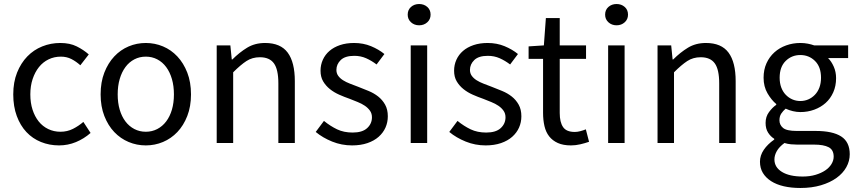

<svg xmlns="http://www.w3.org/2000/svg" viewBox="-20 -712 4263 956"><path d="M274 12Q226 12 184 -5Q142 -22 111.5 -54.5Q81 -87 63.5 -134.5Q46 -182 46 -242Q46 -303 65 -350.5Q84 -398 116 -431Q148 -464 190.5 -481Q233 -498 280 -498Q328 -498 362 -481Q396 -464 422 -441L380 -387Q359 -406 335.5 -418Q312 -430 283 -430Q250 -430 222 -416.5Q194 -403 174 -378Q154 -353 142.5 -318.5Q131 -284 131 -242Q131 -200 142 -166Q153 -132 172.5 -107.5Q192 -83 220 -69.5Q248 -56 281 -56Q315 -56 343.5 -70.5Q372 -85 395 -105L431 -50Q398 -21 358 -4.5Q318 12 274 12Z M706 12Q661 12 620.5 -5Q580 -22 549 -54.5Q518 -87 499.5 -134.5Q481 -182 481 -242Q481 -303 499.5 -350.5Q518 -398 549 -431Q580 -464 620.5 -481Q661 -498 706 -498Q751 -498 791.5 -481Q832 -464 863 -431Q894 -398 912.5 -350.5Q931 -303 931 -242Q931 -182 912.5 -134.5Q894 -87 863 -54.5Q832 -22 791.5 -5Q751 12 706 12ZM706 -56Q737 -56 763 -69.5Q789 -83 807.5 -107.5Q826 -132 836 -166Q846 -200 846 -242Q846 -284 836 -318.5Q826 -353 807.5 -378Q789 -403 763 -416.5Q737 -430 706 -430Q675 -430 649 -416.5Q623 -403 604.5 -378Q586 -353 576 -318.5Q566 -284 566 -242Q566 -200 576 -166Q586 -132 604.5 -107.5Q623 -83 649 -69.5Q675 -56 706 -56Z M1059 0V-486H1127L1134 -416H1137Q1172 -451 1210.5 -474.5Q1249 -498 1300 -498Q1377 -498 1412.5 -450Q1448 -402 1448 -308V0H1366V-297Q1366 -366 1344 -396.5Q1322 -427 1274 -427Q1236 -427 1207 -408Q1178 -389 1141 -352V0Z M1733 12Q1681 12 1634 -7Q1587 -26 1552 -55L1593 -110Q1625 -84 1658.5 -68Q1692 -52 1736 -52Q1784 -52 1808 -74Q1832 -96 1832 -128Q1832 -147 1822 -161Q1812 -175 1796.5 -185.5Q1781 -196 1761 -204Q1741 -212 1721 -220Q1695 -229 1669 -240.5Q1643 -252 1622.5 -268.5Q1602 -285 1589 -307Q1576 -329 1576 -360Q1576 -389 1587.5 -414.5Q1599 -440 1620.5 -458.5Q1642 -477 1673 -487.5Q1704 -498 1743 -498Q1789 -498 1827.5 -482Q1866 -466 1894 -443L1855 -391Q1830 -410 1803 -422Q1776 -434 1744 -434Q1698 -434 1676.5 -413Q1655 -392 1655 -364Q1655 -347 1664 -334.5Q1673 -322 1688 -312.5Q1703 -303 1722.5 -295.5Q1742 -288 1763 -280Q1789 -270 1815.5 -259Q1842 -248 1863 -231.5Q1884 -215 1897.5 -191Q1911 -167 1911 -133Q1911 -103 1899.5 -77Q1888 -51 1865.5 -31Q1843 -11 1809.5 0.5Q1776 12 1733 12Z M2025 0V-486H2107V0ZM2067 -586Q2043 -586 2026.5 -601Q2010 -616 2010 -639Q2010 -663 2026.5 -677.5Q2043 -692 2067 -692Q2091 -692 2107.5 -677.5Q2124 -663 2124 -639Q2124 -616 2107.5 -601Q2091 -586 2067 -586Z M2398 12Q2346 12 2299 -7Q2252 -26 2217 -55L2258 -110Q2290 -84 2323.5 -68Q2357 -52 2401 -52Q2449 -52 2473 -74Q2497 -96 2497 -128Q2497 -147 2487 -161Q2477 -175 2461.5 -185.5Q2446 -196 2426 -204Q2406 -212 2386 -220Q2360 -229 2334 -240.5Q2308 -252 2287.5 -268.5Q2267 -285 2254 -307Q2241 -329 2241 -360Q2241 -389 2252.5 -414.5Q2264 -440 2285.5 -458.5Q2307 -477 2338 -487.5Q2369 -498 2408 -498Q2454 -498 2492.5 -482Q2531 -466 2559 -443L2520 -391Q2495 -410 2468 -422Q2441 -434 2409 -434Q2363 -434 2341.5 -413Q2320 -392 2320 -364Q2320 -347 2329 -334.5Q2338 -322 2353 -312.5Q2368 -303 2387.5 -295.5Q2407 -288 2428 -280Q2454 -270 2480.5 -259Q2507 -248 2528 -231.5Q2549 -215 2562.5 -191Q2576 -167 2576 -133Q2576 -103 2564.5 -77Q2553 -51 2530.5 -31Q2508 -11 2474.5 0.5Q2441 12 2398 12Z M2823 12Q2784 12 2757.5 0Q2731 -12 2714.5 -33Q2698 -54 2691 -84Q2684 -114 2684 -150V-419H2612V-481L2688 -486L2698 -622H2767V-486H2898V-419H2767V-149Q2767 -104 2783.5 -79.5Q2800 -55 2842 -55Q2855 -55 2870 -59Q2885 -63 2897 -68L2913 -6Q2893 1 2869.5 6.5Q2846 12 2823 12Z M3008 0V-486H3090V0ZM3050 -586Q3026 -586 3009.5 -601Q2993 -616 2993 -639Q2993 -663 3009.5 -677.5Q3026 -692 3050 -692Q3074 -692 3090.5 -677.5Q3107 -663 3107 -639Q3107 -616 3090.5 -601Q3074 -586 3050 -586Z M3254 0V-486H3322L3329 -416H3332Q3367 -451 3405.5 -474.5Q3444 -498 3495 -498Q3572 -498 3607.5 -450Q3643 -402 3643 -308V0H3561V-297Q3561 -366 3539 -396.5Q3517 -427 3469 -427Q3431 -427 3402 -408Q3373 -389 3336 -352V0Z M3965 224Q3920 224 3883 215.5Q3846 207 3819.5 190Q3793 173 3778.5 149Q3764 125 3764 93Q3764 62 3783 34Q3802 6 3835 -17V-21Q3817 -32 3804.5 -51.5Q3792 -71 3792 -100Q3792 -131 3809 -154Q3826 -177 3845 -190V-194Q3821 -214 3801.5 -247.5Q3782 -281 3782 -325Q3782 -365 3796.5 -397Q3811 -429 3836 -451.5Q3861 -474 3894.5 -486Q3928 -498 3965 -498Q3985 -498 4002.5 -494.5Q4020 -491 4034 -486H4203V-423H4103Q4120 -406 4131.5 -380Q4143 -354 4143 -323Q4143 -284 4129 -252.5Q4115 -221 4091 -199.5Q4067 -178 4034.5 -166Q4002 -154 3965 -154Q3947 -154 3928 -158.5Q3909 -163 3892 -171Q3879 -160 3870 -146.5Q3861 -133 3861 -113Q3861 -90 3879 -75Q3897 -60 3947 -60H4041Q4126 -60 4168.5 -32.5Q4211 -5 4211 56Q4211 90 4194 120.5Q4177 151 4145 174Q4113 197 4067.5 210.5Q4022 224 3965 224ZM3965 -209Q3986 -209 4004.5 -217Q4023 -225 4037.5 -240Q4052 -255 4060 -276.5Q4068 -298 4068 -325Q4068 -379 4038 -408.5Q4008 -438 3965 -438Q3922 -438 3892 -408.5Q3862 -379 3862 -325Q3862 -298 3870 -276.5Q3878 -255 3892.5 -240Q3907 -225 3925.5 -217Q3944 -209 3965 -209ZM3977 167Q4012 167 4040.5 158.5Q4069 150 4089 136.5Q4109 123 4120 105Q4131 87 4131 68Q4131 34 4106 21Q4081 8 4033 8H3949Q3935 8 3918.5 6.5Q3902 5 3886 0Q3860 19 3848 40Q3836 61 3836 82Q3836 121 3873.5 144Q3911 167 3977 167Z"/></svg>

Font: Processing Sans Pro
Style: Regular
Weight: 400
Designer: Paul D. Hunt
Foundry: Adobe Systems Incorporated
Version: Version 2.020;PS 2.000;hotconv 1.0.86;makeotf.lib2.5.63406